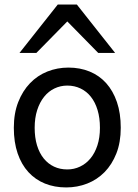

<svg xmlns="http://www.w3.org/2000/svg" viewBox="-20 -801 597 833"><path d="M130.4 -246.6Q130.4 -204.1 140.6 -170.4Q150.9 -136.7 169.7 -113.5Q188.5 -90.3 214.4 -78.1Q240.2 -65.9 272 -65.9Q301.3 -65.9 327.1 -78.1Q353 -90.3 372.3 -113.5Q391.6 -136.7 402.6 -170.4Q413.6 -204.1 413.6 -246.6Q413.6 -289.6 403.3 -323.5Q393.1 -357.4 374.3 -381.1Q355.5 -404.8 329.3 -417.2Q303.2 -429.7 272 -429.7Q242.2 -429.7 216.3 -417.2Q190.4 -404.8 171.4 -381.1Q152.3 -357.4 141.4 -323.5Q130.4 -289.6 130.4 -246.6ZM40 -246.6Q40 -309.6 59.1 -358.2Q78.1 -406.7 110.4 -440.2Q142.6 -473.6 185.5 -490.7Q228.5 -507.8 276.9 -507.8Q327.1 -507.8 368.9 -490.7Q410.6 -473.6 440.7 -440.2Q470.7 -406.7 487.3 -358.2Q503.9 -309.6 503.9 -246.6Q503.9 -183.6 484.9 -135.3Q465.8 -86.9 433.6 -54.2Q401.4 -21.5 358.4 -4.6Q315.4 12.2 267.1 12.2Q216.8 12.2 175 -4.6Q133.3 -21.5 103.3 -54.2Q73.2 -86.9 56.6 -135.3Q40 -183.6 40 -246.6ZM64.5 -571.3 230.5 -781.2H313.5L479.5 -571.3H406.2L272 -708L137.7 -571.3Z"/></svg>

Font: Andika Eur
Style: Regular
Weight: 400
Designer: Victor Gaultney, Annie Olsen, Julie Remington, Don Collingsworth, Eric Hays, Becca Hirsbrunner
Foundry: SIL International
Version: Version 5.000